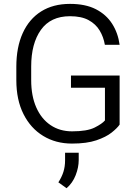

<svg xmlns="http://www.w3.org/2000/svg" viewBox="-20 -741 723 1004"><path d="M605.5 -346.2V-89.4Q592.8 -70.8 563.5 -47.6Q534.2 -24.4 483.9 -7.3Q433.6 9.8 356.4 9.8Q271.5 9.8 205.8 -30.3Q140.1 -70.3 102.8 -144.5Q65.4 -218.8 65.4 -321.8V-392.1Q65.4 -494.1 98.9 -567.9Q132.3 -641.6 195.1 -681.2Q257.8 -720.7 346.2 -720.7Q426.8 -720.7 481.2 -692.9Q535.6 -665 566.4 -616.7Q597.2 -568.4 605.5 -506.8H528.3Q521.5 -547.4 501.2 -581.3Q481 -615.2 443.4 -635.7Q405.8 -656.2 346.2 -656.2Q244.6 -656.2 193.8 -584.7Q143.1 -513.2 143.1 -393.1V-321.8Q143.1 -239.3 169.7 -179.2Q196.3 -119.1 244.4 -86.7Q292.5 -54.2 356.9 -54.2Q435.5 -54.2 474.9 -74Q514.2 -93.8 528.8 -111.3V-282.2H351.1V-346.2ZM391.6 57.6V95.7Q391.6 134.3 375.7 175Q359.9 215.8 328.1 243.2L285.2 212.4Q302.7 185.5 311.5 158Q320.3 130.4 320.3 96.7V57.6Z"/></svg>

Font: Vazirmatn UI Light
Style: Regular
Weight: 300
Designer: Saber Rastikerdar
Foundry: Saber Rastikerdar
Version: Version 33.003